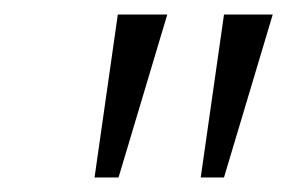

<svg xmlns="http://www.w3.org/2000/svg" viewBox="-20 -734 395 264"><path d="M110 -490 142 -714H210L143 -490ZM256 -490 288 -714H355L288 -490Z"/></svg>

Font: Noto Serif Tamil Condensed Light
Style: Italic
Weight: 300
Width: 3
Italic angle: -12°
Designer: Indian Type Foundry, Tom Grace, and the Monotype Design Team
Foundry: Monotype Imaging Inc.
Version: Version 2.003; ttfautohint (v1.8.4.7-5d5b)